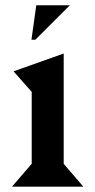

<svg xmlns="http://www.w3.org/2000/svg" viewBox="-20 -701 358 721"><path d="M112.8 -551.8H98.1L116.2 -681.2H242.2ZM30.8 -433.1 219.2 -500V-85.9L293 0H24.9L99.1 -85.9V-356Z"/></svg>

Font: Bluu Next
Style: Bold
Weight: 700
Designer: Jean-Baptiste Morizot, Igor Stepanchenko (Cyrillic)
Foundry: Igor Stepanchenko
Version: Version 1.005